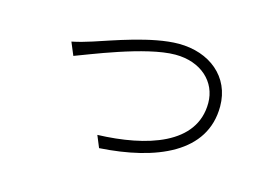

<svg xmlns="http://www.w3.org/2000/svg" viewBox="-72 -638 1145 792"><g transform="rotate(15 500.0 -242.5)"><path d="M174 -387 197 -332C248 -350 476 -446 603 -446C713 -446 785 -378 785 -288C785 -111 585 -50 377 -43L398 8C637 -7 836 -89 836 -287C836 -414 736 -493 605 -493C491 -493 331 -433 259 -410C228 -400 203 -393 174 -387Z"/></g></svg>

Font: Noto Sans JP Light
Style: Regular
Weight: 300
Designer: Ryoko NISHIZUKA (kana & ideographs); Paul D. Hunt (Latin, Greek & Cyrillic); Wenlong ZHANG (bopomofo); Sandoll Communica
Foundry: Adobe Systems Incorporated
Version: Version 1.004;PS 1.004;hotconv 1.0.82;makeotf.lib2.5.63406